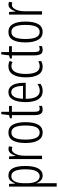

<svg xmlns="http://www.w3.org/2000/svg" viewBox="1060 -1758 933 3094"><g transform="rotate(-90 1527.0 -210.5)"><path d="M246 -542Q400 -542 400 -270Q400 -130 359 -60Q318 10 247 10Q197 10 166.5 -20Q136 -50 122 -90H119Q120 -75 121 -56.5Q122 -38 122 -19V236H68V-532H111L116 -434H120Q137 -481 166.5 -511.5Q196 -542 246 -542ZM236 -495Q180 -495 151 -440Q122 -385 122 -289V-242Q122 -144 152.5 -91Q183 -38 236 -38Q285 -38 315.5 -91.5Q346 -145 346 -269Q346 -379 319.5 -437Q293 -495 236 -495Z M672 -541Q682 -541 694 -539Q706 -537 717 -532L707 -478Q700 -481 689.5 -483.5Q679 -486 669 -486Q636 -486 612.5 -456Q589 -426 576.5 -378.5Q564 -331 565 -279V0H511V-532H553L561 -427H564Q574 -456 588 -482Q602 -508 622.5 -524.5Q643 -541 672 -541Z M1106 -267Q1106 -134 1065 -62Q1024 10 939 10Q855 10 812.5 -62.5Q770 -135 770 -268Q770 -401 811 -471.5Q852 -542 939 -542Q1024 -542 1065 -470.5Q1106 -399 1106 -267ZM825 -268Q825 -155 852.5 -96.5Q880 -38 939 -38Q997 -38 1024.5 -94.5Q1052 -151 1052 -267Q1052 -376 1026 -435Q1000 -494 939 -494Q878 -494 851.5 -436.5Q825 -379 825 -268Z M1322 -38Q1334 -38 1346.5 -41Q1359 -44 1369 -49V-3Q1356 3 1341 6.5Q1326 10 1308 10Q1259 10 1239 -23.5Q1219 -57 1219 -123V-486H1169V-517L1220 -532L1235 -657H1273V-532H1367V-486H1273V-126Q1273 -81 1282.5 -59.5Q1292 -38 1322 -38Z M1589 -542Q1643 -542 1676 -509Q1709 -476 1724.5 -422Q1740 -368 1740 -305V-263H1482Q1483 -37 1612 -37Q1668 -37 1722 -74V-23Q1697 -7 1668.5 1.5Q1640 10 1608 10Q1545 10 1505.5 -24.5Q1466 -59 1447.5 -121Q1429 -183 1429 -265Q1429 -395 1469 -468.5Q1509 -542 1589 -542ZM1589 -496Q1542 -496 1514.5 -449.5Q1487 -403 1483 -307H1690Q1690 -358 1680 -401Q1670 -444 1647.5 -470Q1625 -496 1589 -496Z M2000 10Q1913 10 1870.5 -60.5Q1828 -131 1828 -261Q1828 -396 1873.5 -469Q1919 -542 2005 -542Q2055 -542 2093 -521L2075 -476Q2043 -494 2009 -494Q1949 -494 1916 -435.5Q1883 -377 1883 -262Q1883 -157 1912.5 -97.5Q1942 -38 2006 -38Q2045 -38 2089 -59V-12Q2070 -2 2045.5 4Q2021 10 2000 10Z M2285 -38Q2297 -38 2309.5 -41Q2322 -44 2332 -49V-3Q2319 3 2304 6.5Q2289 10 2271 10Q2222 10 2202 -23.5Q2182 -57 2182 -123V-486H2132V-517L2183 -532L2198 -657H2236V-532H2330V-486H2236V-126Q2236 -81 2245.5 -59.5Q2255 -38 2285 -38Z M2727 -267Q2727 -134 2686 -62Q2645 10 2560 10Q2476 10 2433.5 -62.5Q2391 -135 2391 -268Q2391 -401 2432 -471.5Q2473 -542 2560 -542Q2645 -542 2686 -470.5Q2727 -399 2727 -267ZM2446 -268Q2446 -155 2473.5 -96.5Q2501 -38 2560 -38Q2618 -38 2645.5 -94.5Q2673 -151 2673 -267Q2673 -376 2647 -435Q2621 -494 2560 -494Q2499 -494 2472.5 -436.5Q2446 -379 2446 -268Z M3000 -541Q3010 -541 3022 -539Q3034 -537 3045 -532L3035 -478Q3028 -481 3017.5 -483.5Q3007 -486 2997 -486Q2964 -486 2940.5 -456Q2917 -426 2904.5 -378.5Q2892 -331 2893 -279V0H2839V-532H2881L2889 -427H2892Q2902 -456 2916 -482Q2930 -508 2950.5 -524.5Q2971 -541 3000 -541Z"/></g></svg>

Font: Noto Sans Ethiopic ExtraCondensed Light
Style: Regular
Weight: 300
Width: 2
Designer: Monotype Design Team
Foundry: Monotype Imaging Inc.
Version: Version 2.102; ttfautohint (v1.8.4.7-5d5b)